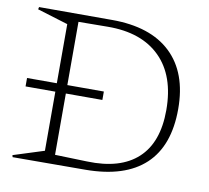

<svg xmlns="http://www.w3.org/2000/svg" viewBox="-70 -678 823 756"><g transform="rotate(10 341.5 -300.0)"><path d="M335.9 -316.9V-283.2H189.9V-38.1L318.8 -34.2Q451.7 -29.8 521.2 -93.8Q590.8 -157.7 590.8 -287.1Q590.8 -424.3 516.6 -498Q442.4 -571.8 307.1 -570.8L189.9 -569.8V-316.9ZM24.9 -7.8 147.9 -46.9V-283.2H28.8V-316.9H147.9V-553.2L24.9 -590.8L26.9 -600.1H318.8Q472.7 -600.1 554.4 -522.5Q636.2 -444.8 636.2 -299.8Q636.2 -152.3 555.9 -77.1Q475.6 -2 318.8 -1L26.9 0Z"/></g></svg>

Font: Halibut Thin
Style: Regular
Weight: 250
Designer: Matteo Maggi
Foundry: Collletttivo
Version: Version 3.080 | FøM Fix